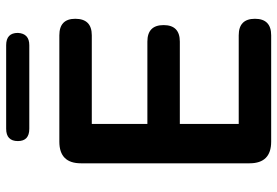

<svg xmlns="http://www.w3.org/2000/svg" viewBox="-162 -760 922 639"><g transform="rotate(-90 299.5 -441.0)"><path d="M147 0Q75 0 75 -72V-633Q75 -705 147 -705H501Q556 -705 556 -652Q556 -597 501 -597H206V-412H480Q535 -412 535 -358Q535 -304 480 -304H206V-108H501Q556 -108 556 -54Q556 0 501 0ZM190 -805Q149 -805 149 -843Q149 -882 190 -882H468Q509 -882 509 -843Q507 -805 468 -805Z"/></g></svg>

Font: Chiron GoRound TC SB
Style: Regular
Weight: 500
Designer: Ryoko NISHIZUKA 西塚涼子 (kana, bopomofo & ideographs); Paul D. Hunt (Latin, Greek & Cyrillic); Sandoll Communications 산돌커뮤니
Foundry: Adobe
Version: Version 1.000;hotconv 1.1.1;makeotfexe 2.6.0